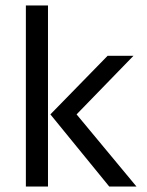

<svg xmlns="http://www.w3.org/2000/svg" viewBox="-20 -685 540 705"><path d="M156.2 0H75V-665H156.2ZM261.2 -265 481.2 0H381.2L165 -265L375 -480H470Z"/></svg>

Font: Cambay
Style: Regular
Weight: 400
Designer: Pooja Saxena
Foundry: Pooja Saxena
Version: Version 1.181;PS 001.181;hotconv 1.0.70;makeotf.lib2.5.58329